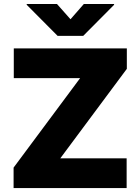

<svg xmlns="http://www.w3.org/2000/svg" viewBox="-20 -952 711 972"><path d="M48.8 -103.5 385.7 -556.6H49.8V-707H622.1V-603.5L285.2 -150.4H621.1V0H48.8ZM336.9 -854.5 404.3 -931.6H557.6V-927.7L401.4 -770.5H271.5L115.2 -927.7V-931.6H268.6Z"/></svg>

Font: Pretendard GOV Black
Style: Regular
Weight: 900
Designer: Base glyphs from Inter by Rasmus Andersson; Hangeul glyphs from Noto Sans CJK(Source Han Sans) by Jang Soo-young and Kan
Foundry: Kil Hyung-jin
Version: Version 1.309